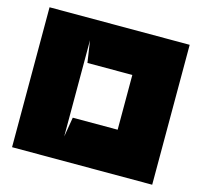

<svg xmlns="http://www.w3.org/2000/svg" viewBox="-95 -743 891 847"><g transform="rotate(15 350.0 -319.5)"><path d="M255 -195H460V-445H255L240 -545V-105L255 -195ZM670 0H30V-639H670V0Z"/></g></svg>

Font: Banana Brick
Style: Regular
Weight: 400
Designer: artmaker
Foundry: artmaker
Version: Version 4.000 2011 initial release